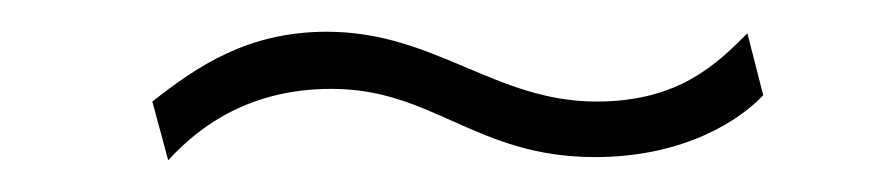

<svg xmlns="http://www.w3.org/2000/svg" viewBox="-20 -425 548 121"><path d="M461 -365 451 -404C432 -385 408 -361 356 -361C292 -361 254 -405 186 -405C136 -405 104 -383 76 -361L86 -324C107 -347 139 -369 189 -369C253 -369 280 -326 355 -326C412 -326 447 -350 461 -365Z"/></svg>

Font: United Sans Thin
Style: Italic
Weight: 100
Italic angle: -8°
Designer: Pablo Impallari, Rodrigo Fuenzalida (Modified by Dan O. Williams)
Version: Version 1.000;PS 001.000;hotconv 1.0.88;makeotf.lib2.5.64775